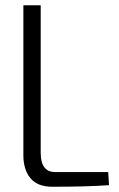

<svg xmlns="http://www.w3.org/2000/svg" viewBox="-20 -710 453 731"><path d="M135 -690V-128Q135 -55 190 -55H392L395 -5Q310 1 179 1Q123 1 96 -31.5Q69 -64 69 -119V-690Z"/></svg>

Font: exo2condensed_l
Style: Regular
Weight: 300
Width: 3
Designer: Natanael Gama
Version: Version 1.001;PS 001.001;hotconv 1.0.70;makeotf.lib2.5.58329